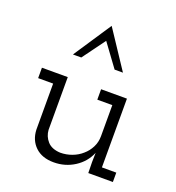

<svg xmlns="http://www.w3.org/2000/svg" viewBox="-123 -759 794 866"><g transform="rotate(20 273.5 -326.0)"><path d="M394 -97 393 -52 394 0H512V-45H443V-375H319V-325H391V-176Q391 -147 378.5 -122.5Q366 -98 346 -81Q326 -63 299 -53Q272 -43 243 -43Q202 -45 181.5 -68Q161 -91 159 -122V-375H35V-325H107V-104Q109 -54 141.5 -23Q174 8 230 8Q285 8 329.5 -20.5Q374 -49 394 -97ZM186 -479Q206 -506 226 -533.5Q246 -561 266 -588Q286 -561 306 -533.5Q326 -506 346 -479H386Q356 -524 326 -569.5Q296 -615 266 -660Q236 -615 206 -569.5Q176 -524 146 -479Z"/></g></svg>

Font: Josefin Slab Medium
Style: Regular
Weight: 500
Designer: Santiago Orozco
Foundry: Typemade
Version: Version 2.000